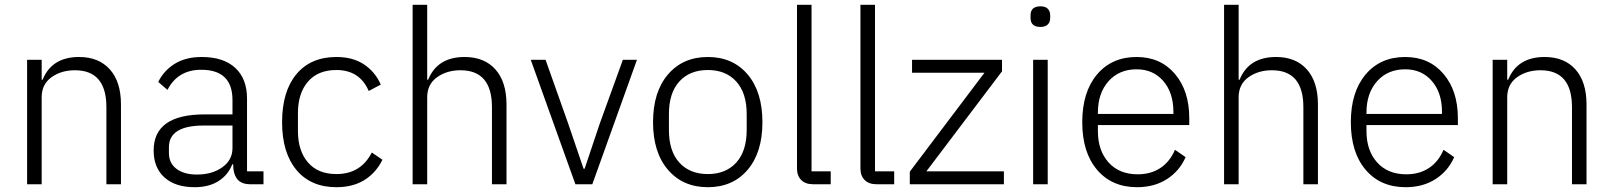

<svg xmlns="http://www.w3.org/2000/svg" viewBox="-20 -760 6649 792"><path d="M91.8 0V-513.2H151.9V-431.2H155.8Q193.8 -524.9 306.2 -524.9Q387.7 -524.9 433.3 -473.6Q479 -422.4 479 -329.1V0H418.9V-317.9Q418.9 -470.2 289.1 -470.2Q232.4 -470.2 192.1 -441.2Q151.9 -412.1 151.9 -358.9V0Z M783.2 12.2Q703.1 12.2 658.4 -28.1Q613.8 -68.4 613.8 -139.2Q613.8 -288.1 823.7 -288.1H939V-347.2Q939 -472.2 810.1 -472.2Q713.4 -472.2 670.9 -389.2L632.8 -421.9Q655.3 -468.3 700.4 -496.6Q745.6 -524.9 812 -524.9Q901.9 -524.9 950.4 -480Q999 -435.1 999 -353V-53.2H1066.9V0H1010.7Q951.2 0 942.9 -62L941.9 -82H938Q920.4 -37.6 880.9 -12.7Q841.3 12.2 783.2 12.2ZM792 -40Q855.5 -40 897.2 -70.1Q939 -100.1 939 -148.9V-242.2H820.8Q676.8 -242.2 676.8 -152.8V-128.9Q676.8 -86.9 708 -63.5Q739.3 -40 792 -40Z M1367.7 12.2Q1262.2 12.2 1202.9 -58.8Q1143.6 -129.9 1143.6 -255.9Q1143.6 -382.8 1202.6 -453.9Q1261.7 -524.9 1367.7 -524.9Q1435.5 -524.9 1481.4 -494.4Q1527.3 -463.9 1550.8 -411.1L1501 -384.8Q1463.4 -471.2 1367.7 -471.2Q1291.5 -471.2 1250.2 -423.1Q1209 -375 1209 -293.9V-219.2Q1209 -138.2 1250.2 -90.1Q1291.5 -42 1367.7 -42Q1468.3 -42 1513.7 -130.9L1557.6 -101.1Q1531.7 -47.9 1483.9 -17.8Q1436 12.2 1367.7 12.2Z M1682.1 0V-740.2H1742.2V-431.2H1746.1Q1784.2 -524.9 1896.5 -524.9Q1978 -524.9 2023.7 -473.6Q2069.3 -422.4 2069.3 -329.1V0H2009.3V-317.9Q2009.3 -470.2 1879.4 -470.2Q1822.8 -470.2 1782.5 -441.2Q1742.2 -412.1 1742.2 -358.9V0Z M2353.5 0 2169.4 -513.2H2230.5L2324.2 -249L2387.2 -64H2391.6L2453.6 -249L2549.3 -513.2H2607.4L2423.3 0Z M2673.8 -255.9Q2673.8 -380.9 2735.4 -452.9Q2796.9 -524.9 2899.9 -524.9Q3002.9 -524.9 3064 -452.9Q3125 -380.9 3125 -255.9Q3125 -131.3 3064 -59.6Q3002.9 12.2 2899.9 12.2Q2796.9 12.2 2735.4 -59.6Q2673.8 -131.3 2673.8 -255.9ZM2899.9 -42Q2974.1 -42 3017.1 -89.4Q3060.1 -136.7 3060.1 -224.1V-289.1Q3060.1 -376.5 3017.1 -423.8Q2974.1 -471.2 2899.9 -471.2Q2825.2 -471.2 2782.2 -423.8Q2739.3 -376.5 2739.3 -289.1V-224.1Q2739.3 -136.7 2782.2 -89.4Q2825.2 -42 2899.9 -42Z M3334 0Q3302.2 0 3284.9 -17.6Q3267.6 -35.2 3267.6 -64.9V-740.2H3327.6V-53.2H3406.7V0Z M3595.7 0Q3564 0 3546.6 -17.6Q3529.3 -35.2 3529.3 -64.9V-740.2H3589.4V-53.2H3668.5V0Z M3732.9 0V-51.8L4041 -460H3742.2V-513.2H4113.3V-465.8L3801.3 -53.2H4121.1V0Z M4272 -648.9Q4231 -648.9 4231 -686V-696.8Q4231 -733.9 4272 -733.9Q4292 -733.9 4302 -723.9Q4312 -713.9 4312 -696.8V-686Q4312 -668.9 4302 -658.9Q4292 -648.9 4272 -648.9ZM4241.7 0V-513.2H4301.8V0Z M4670.4 12.2Q4566.4 12.2 4505.4 -59.6Q4444.3 -131.3 4444.3 -255.9Q4444.3 -380.4 4505.1 -452.6Q4565.9 -524.9 4668.5 -524.9Q4767.1 -524.9 4826.4 -455.3Q4885.7 -385.7 4885.7 -272.9V-244.1H4508.8V-219.2Q4508.8 -139.2 4552.7 -90.1Q4596.7 -41 4673.3 -41Q4727.1 -41 4766.4 -66.9Q4805.7 -92.8 4826.7 -142.1L4870.6 -111.8Q4845.7 -54.7 4793.7 -21.2Q4741.7 12.2 4670.4 12.2ZM4508.8 -290H4820.3V-298.8Q4820.3 -377.4 4778.6 -425.8Q4736.8 -474.1 4668.5 -474.1Q4596.2 -474.1 4552.5 -424.8Q4508.8 -375.5 4508.8 -295.9Z M5029.3 0V-740.2H5089.4V-431.2H5093.3Q5131.3 -524.9 5243.7 -524.9Q5325.2 -524.9 5370.8 -473.6Q5416.5 -422.4 5416.5 -329.1V0H5356.4V-317.9Q5356.4 -470.2 5226.6 -470.2Q5169.9 -470.2 5129.6 -441.2Q5089.4 -412.1 5089.4 -358.9V0Z M5778.3 12.2Q5674.3 12.2 5613.3 -59.6Q5552.2 -131.3 5552.2 -255.9Q5552.2 -380.4 5613 -452.6Q5673.8 -524.9 5776.4 -524.9Q5875 -524.9 5934.3 -455.3Q5993.7 -385.7 5993.7 -272.9V-244.1H5616.7V-219.2Q5616.7 -139.2 5660.6 -90.1Q5704.6 -41 5781.2 -41Q5835 -41 5874.3 -66.9Q5913.6 -92.8 5934.6 -142.1L5978.5 -111.8Q5953.6 -54.7 5901.6 -21.2Q5849.6 12.2 5778.3 12.2ZM5616.7 -290H5928.2V-298.8Q5928.2 -377.4 5886.5 -425.8Q5844.7 -474.1 5776.4 -474.1Q5704.1 -474.1 5660.4 -424.8Q5616.7 -375.5 5616.7 -295.9Z M6137.2 0V-513.2H6197.3V-431.2H6201.2Q6239.3 -524.9 6351.6 -524.9Q6433.1 -524.9 6478.8 -473.6Q6524.4 -422.4 6524.4 -329.1V0H6464.4V-317.9Q6464.4 -470.2 6334.5 -470.2Q6277.8 -470.2 6237.5 -441.2Q6197.3 -412.1 6197.3 -358.9V0Z"/></svg>

Font: Anuphan Light
Style: Regular
Weight: 300
Designer: Mike Abbink, Paul van der Laan, Pieter van Rosmalen, Mint Tantisuwanna
Foundry: Bold Monday; Cadson Demak
Version: Version 3.002;hotconv 1.0.109;makeotfexe 2.5.65596